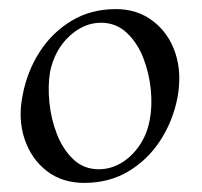

<svg xmlns="http://www.w3.org/2000/svg" viewBox="-20 -686 443 422"><path d="M165 -284Q117 -284 83 -310Q49 -336 34 -380.5Q19 -425 30 -478Q40 -530 67.5 -572.5Q95 -615 137.5 -640.5Q180 -666 235 -666Q282 -666 316.5 -639.5Q351 -613 365.5 -569Q380 -525 370 -471Q360 -420 332.5 -377.5Q305 -335 262.5 -309.5Q220 -284 165 -284ZM197 -314Q223 -314 246 -327.5Q269 -341 286 -365.5Q303 -390 309 -422Q315 -452 311.5 -488.5Q308 -525 295 -558.5Q282 -592 258.5 -614Q235 -636 202 -636Q164 -636 132 -606Q100 -576 90 -528Q85 -498 88.5 -461.5Q92 -425 105 -391.5Q118 -358 141 -336Q164 -314 197 -314Z"/></svg>

Font: Young Serif Light
Style: Italic
Weight: 300
Italic angle: -10.979°
Designer: Bastien Sozeau
Foundry: NBR — Bastien Sozeau
Version: Version 5.001